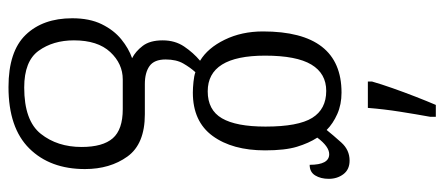

<svg xmlns="http://www.w3.org/2000/svg" viewBox="-317 -489 1046 452"><g transform="rotate(90 206.0 -263.0)"><path d="M185 240Q101 240 62 199.5Q23 159 23 90Q23 49 37 20.5Q51 -8 72.5 -25.5Q94 -43 117 -51Q101 -59 88 -76Q75 -93 75 -123Q75 -152 89.5 -173.5Q104 -195 123 -211Q93 -229 73.5 -269Q54 -309 54 -359Q54 -544 198 -544Q226 -544 248.5 -534Q271 -524 286 -509Q298 -524 315.5 -543.5Q333 -563 358 -563Q379 -563 390 -548.5Q401 -534 401 -514Q401 -495 393 -482Q385 -469 368 -469Q368 -515 343 -515Q325 -515 304 -487Q317 -467 325.5 -439Q334 -411 334 -364Q334 -287 300 -240.5Q266 -194 198 -194Q187 -194 172.5 -195.5Q158 -197 150 -200Q139 -188 129.5 -171.5Q120 -155 120 -130Q120 -103 135.5 -92Q151 -81 178 -81H249Q319 -81 348.5 -40Q378 1 378 60Q378 142 329.5 191Q281 240 185 240ZM195 -229Q239 -229 258.5 -262.5Q278 -296 278 -365Q278 -442 257.5 -475Q237 -508 194 -508Q153 -508 132 -473Q111 -438 111 -364Q111 -229 195 -229ZM186 203Q264 203 295 164Q326 125 326 68Q326 18 305.5 -5.5Q285 -29 237 -29H167Q130 -29 102.5 0.5Q75 30 75 86Q75 135 99.5 169Q124 203 186 203ZM172 -616Q178 -637 187.5 -664Q197 -691 207.5 -718Q218 -745 227 -766H255V-753Q249 -720 243 -682Q237 -644 234 -606H172Z"/></g></svg>

Font: Noto Serif Tamil ExtraCondensed Light
Style: Regular
Weight: 300
Width: 2
Designer: Indian Type Foundry, Tom Grace, and the Monotype Design Team
Foundry: Monotype Imaging Inc.
Version: Version 2.004; ttfautohint (v1.8.4.7-5d5b)